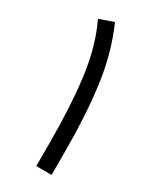

<svg xmlns="http://www.w3.org/2000/svg" viewBox="-169 -698 620 753"><g transform="rotate(30 140.5 -322.0)"><path d="M202.6 0H133.3V-110.8Q133.3 -272 117.2 -397Q101.1 -522 54.2 -621.1L118.2 -643.6Q168 -530.8 185.3 -399.9Q202.6 -269 202.6 -109.4Z"/></g></svg>

Font: Vazirmatn FD Light
Style: Regular
Weight: 300
Designer: Saber Rastikerdar
Foundry: Saber Rastikerdar
Version: Version 33.003